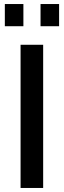

<svg xmlns="http://www.w3.org/2000/svg" viewBox="-20 -932 317 952"><path d="M82 0V-710H194V0ZM4 -802V-912H96V-802ZM181 -802V-912H273V-802Z"/></svg>

Font: Oxford Sans SemiBold
Style: Regular
Weight: 600
Designer: Matt McInerney, Pablo Impallari, Rodrigo Fuenzalida
Foundry: Matt McInerney, Pablo Impallari, Rodrigo Fuenzalida
Version: Version 3.000g; ttfautohint (v1.5) -l 8 -r 28 -G 28 -x 14 -D